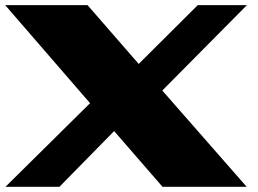

<svg xmlns="http://www.w3.org/2000/svg" viewBox="-20 -720 995 740"><path d="M419.9 -214.8 209 0H1L327.1 -322.3L0 -700.2H317.4L514.6 -473.6L742.2 -700.2H931.6L605.5 -371.1L930.7 0H606.4Z"/></svg>

Font: Polsku
Style: Regular
Weight: 400
Designer: Sebastien Sanfilippo
Version: Version 1.1